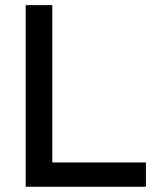

<svg xmlns="http://www.w3.org/2000/svg" viewBox="-20 -713 626 733"><path d="M78.1 0H537.1V-92.8H179.7V-693.4H78.1Z"/></svg>

Font: Cascadia Mono NF
Style: Regular
Weight: 400
Monospace: yes
Designer: Aaron Bell
Foundry: Saja Typeworks
Version: Version 2404.023